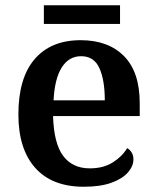

<svg xmlns="http://www.w3.org/2000/svg" viewBox="-20 -701 597 731"><path d="M299 10Q178 10 114 -62Q50 -134 50 -265Q50 -404 112 -476Q174 -548 287 -548Q392 -548 452 -487.5Q512 -427 512 -308V-259H182Q185 -155 220.5 -107.5Q256 -60 322 -60Q374 -60 410 -83Q446 -106 464 -137Q475 -131 481.5 -120Q488 -109 488 -94Q488 -69 467.5 -45Q447 -21 405 -5.5Q363 10 299 10ZM379 -319Q379 -396 358.5 -441.5Q338 -487 289 -487Q242 -487 215 -444Q188 -401 184 -319ZM147 -610V-681H437V-610Z"/></svg>

Font: Noto Serif Vithkuqi SemiBold
Style: Regular
Weight: 600
Version: Version 1.005